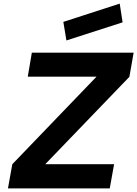

<svg xmlns="http://www.w3.org/2000/svg" viewBox="-20 -1041 758 1061"><path d="M657.5 -917.5 347 -817.5 330 -920 641.5 -1021ZM610.5 -133.5 586.5 0H24L48 -133.5L513.5 -617.5H133.5L156 -750H718.5L695 -616.5L230 -133.5Z"/></svg>

Font: Russisch Sans ExtraBold
Style: Italic
Weight: 800
Width: 4
Italic angle: -10°
Designer: Michael Sharanda (font) & Cristiano Sobral (main changes)
Foundry: Michael Sharanda
Version: Version 2.00;September 8, 2020;FontCreator 13.0.0.2681 64-bi